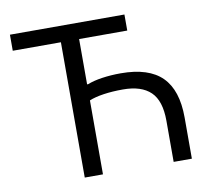

<svg xmlns="http://www.w3.org/2000/svg" viewBox="-78 -785 951 872"><g transform="rotate(-10 398.0 -349.0)"><path d="M244 0V-624H22V-698H550V-624H328V-415H333Q360 -426 400.5 -432Q441 -438 487 -438Q616 -438 677 -377Q738 -316 738 -190V0H654V-190Q654 -282 611.5 -323Q569 -364 484 -364Q435 -364 394.5 -358Q354 -352 328 -341V0Z"/></g></svg>

Font: IBM Plex Sans
Style: Regular
Weight: 400
Designer: Mike Abbink, Paul van der Laan, Pieter van Rosmalen
Foundry: Bold Monday
Version: Version 3.201